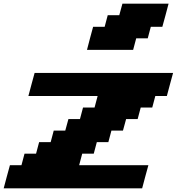

<svg xmlns="http://www.w3.org/2000/svg" viewBox="-20 -1020 957 1040"><path d="M0 0H750Q755.4 -21 766.6 -62.5Q777.8 -104 783.7 -125H408.7L425.3 -187.5H487.8L504.4 -250H566.9L583.5 -312.5H646L663.1 -375H725.6L742.2 -437.5H804.7L821.3 -500H883.8Q889.2 -520.5 900.4 -562.3Q911.6 -604 917.5 -625H167.5Q161.6 -604 150.4 -562.3Q139.2 -520.5 133.8 -500H508.8L492.2 -437.5H429.7L413.1 -375H350.6L333.5 -312.5H271L254.4 -250H191.9L175.3 -187.5H112.8L96.2 -125H33.7Q27.8 -104 16.6 -62.5Q5.4 -21 0 0ZM451.2 -750H701.2L717.8 -812.5H780.3L796.9 -875H859.4Q865.2 -896 876.5 -937.5Q887.7 -979 893.1 -1000H643.1L626 -937.5H563.5L546.9 -875H484.4Q478.5 -854 467.5 -812.5Q456.5 -771 451.2 -750Z"/></svg>

Font: Faithful 32x
Style: BoldOblique
Weight: 400
Foundry: Faithful Resource Pack
Version: Version 1.0; January 27, 2023